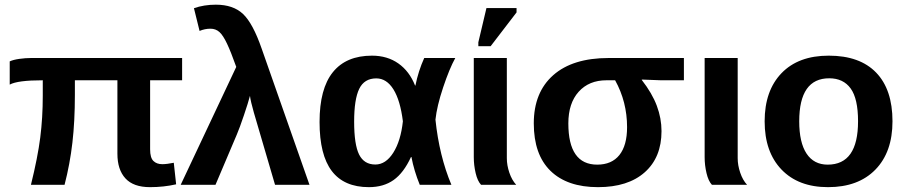

<svg xmlns="http://www.w3.org/2000/svg" viewBox="-20 -770 3778 800"><path d="M605.5 -435.5V-147.9Q605.5 -112.8 619.1 -99.4Q632.8 -85.9 656.2 -85.9Q674.8 -85.9 704.1 -91.8L713.9 -2Q662.1 9.8 605 9.8Q536.1 9.8 502.7 -26.6Q469.2 -63 469.2 -129.4V-435.5H292V-375Q292 -264.6 281.7 -175.8Q271.5 -86.9 249 0H108.9Q137.2 -114.3 147.7 -196.8Q158.2 -279.3 158.2 -371.1V-435.5Q53.2 -435.5 20.5 -417.5V-514.2Q34.7 -521 60.5 -524.7Q86.4 -528.3 109.4 -528.3H738.8V-435.5Z M1269.5 0H1126Q1050.8 -255.4 1037.6 -301.5Q1024.4 -347.7 1021.5 -370.6Q1014.2 -342.3 996.3 -289.6Q978.5 -236.8 966.8 -209.5L877.9 0H732.9L964.4 -491.2Q942.4 -553.2 926 -587.9Q909.7 -622.6 894.3 -636.5Q878.9 -650.4 856.9 -650.4Q833.5 -650.4 811.5 -641.1L788.1 -735.8Q829.6 -750.5 879.4 -750.5Q951.7 -750.5 992.7 -711.7Q1033.7 -672.9 1070.3 -567.4Z M1692.4 -115.7Q1662.1 -49.8 1620.1 -20Q1578.1 9.8 1517.1 9.8Q1413.6 9.8 1362.5 -57.4Q1311.5 -124.5 1311.5 -261.7Q1311.5 -400.4 1366.9 -469.2Q1422.4 -538.1 1529.8 -538.1Q1593.8 -538.1 1639.9 -505.6Q1686 -473.1 1709.5 -413.6H1710.9Q1723.1 -474.1 1747.6 -528.3H1877Q1852.5 -483.9 1826.4 -405.8Q1800.3 -327.6 1794.4 -271.5Q1810.1 -120.6 1860.8 0H1729Q1705.1 -58.6 1694.3 -115.7ZM1455.6 -263.2Q1455.6 -167.5 1476.3 -126Q1497.1 -84.5 1543.9 -84.5Q1587.4 -84.5 1618.7 -133.8Q1649.9 -183.1 1658.7 -264.6Q1647.9 -351.6 1619.4 -397.5Q1590.8 -443.4 1547.9 -443.4Q1498 -443.4 1476.8 -399.9Q1455.6 -356.4 1455.6 -263.2Z M1984.4 0Q1969.7 -15.6 1961.9 -48.6Q1954.1 -81.5 1954.1 -115.2V-528.3H2091.8V-110.8Q2091.8 -81.5 2102.3 -50.5Q2112.8 -19.5 2130.9 0ZM1973.1 -577.6V-593.8L2006.8 -736.3H2132.3V-718.3L2024.4 -577.6Z M2736.3 -223.6Q2736.3 -114.3 2666.5 -52.2Q2596.7 9.8 2471.7 9.8Q2343.3 9.8 2273.7 -58.1Q2204.1 -126 2204.1 -255.9Q2204.1 -385.3 2285.2 -456.8Q2366.2 -528.3 2516.1 -528.3H2829.6V-435.5H2734.4L2654.3 -438.5V-436.5Q2697.3 -381.3 2716.8 -329.1Q2736.3 -276.9 2736.3 -223.6ZM2592.8 -240.2Q2592.8 -345.7 2543 -435.5H2506.8Q2434.1 -435.5 2391.1 -387.7Q2348.1 -339.8 2348.1 -255.9Q2348.1 -84 2468.3 -84Q2528.8 -84 2560.8 -124Q2592.8 -164.1 2592.8 -240.2Z M2946.3 0Q2931.6 -15.6 2923.8 -48.6Q2916 -81.5 2916 -115.2V-528.3H3053.7V-110.8Q3053.7 -81.5 3064.2 -50.5Q3074.7 -19.5 3092.8 0Z M3698.7 -264.6Q3698.7 -136.2 3627.4 -63.2Q3556.2 9.8 3430.2 9.8Q3306.6 9.8 3236.3 -63.5Q3166 -136.7 3166 -264.6Q3166 -392.1 3236.3 -465.1Q3306.6 -538.1 3433.1 -538.1Q3562.5 -538.1 3630.6 -467.5Q3698.7 -397 3698.7 -264.6ZM3555.2 -264.6Q3555.2 -358.9 3524.4 -401.4Q3493.7 -443.8 3435.1 -443.8Q3310.1 -443.8 3310.1 -264.6Q3310.1 -176.3 3340.6 -130.1Q3371.1 -84 3428.7 -84Q3555.2 -84 3555.2 -264.6Z"/></svg>

Font: Liberation Sans
Style: Bold
Weight: 700
Designer: Steve Matteson
Foundry: Ascender Corporation
Version: Version 2.1.5